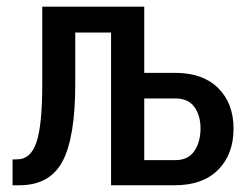

<svg xmlns="http://www.w3.org/2000/svg" viewBox="-20 -548 738 568"><path d="M406.7 -528.3V-332.5H498Q580.1 -332.5 625.5 -287.4Q670.9 -242.2 670.9 -167.5Q670.9 -91.8 625.5 -45.9Q580.1 0 498 0H308.6V-451.7H202.6V-299.3Q202.6 -141.6 165 -70.8Q127.4 0 37.6 0H17.1V-76.2L31.7 -76.7Q70.8 -76.7 87.9 -127.2Q105 -177.7 105 -299.3V-528.3ZM406.7 -256.8V-74.2H498Q536.6 -74.2 554.9 -101.1Q573.2 -127.9 573.2 -168.5Q573.2 -206.5 554.9 -231.7Q536.6 -256.8 498 -256.8Z"/></svg>

Font: Franco
Style: Regular
Weight: 400
Designer: Google
Version: Version 1.200311; 2013